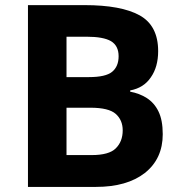

<svg xmlns="http://www.w3.org/2000/svg" viewBox="-20 -734 712 754"><path d="M312 -713.9Q455.6 -713.9 528.3 -673.8Q601.1 -633.3 601.1 -533.2Q601.1 -471.2 572.3 -430.2Q544.4 -388.7 491.2 -378.9V-374Q527.8 -367.2 556.2 -349.1Q585.9 -330.1 602.1 -296.9Q619.1 -262.7 619.1 -207Q619.1 -110.4 548.8 -54.7Q478.5 0 356.9 0H89.8V-713.9ZM329.1 -431.2Q395 -431.2 420.4 -452.1Q445.8 -473.1 445.8 -513.2Q445.8 -554.2 416 -572.3Q385.7 -589.8 320.8 -589.8H241.2V-431.2ZM241.2 -311V-125H339.8Q408.2 -125 434.6 -151.4Q461.9 -178.2 461.9 -222.2Q461.9 -262.2 434.6 -286.6Q407.2 -311 335 -311Z"/></svg>

Font: Droid Sans Thai
Style: Bold
Weight: 700
Designer: Steve Matteson
Foundry: Ascender Corporation
Version: Version 1.00